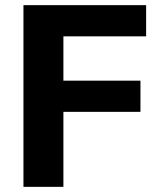

<svg xmlns="http://www.w3.org/2000/svg" viewBox="-20 -725 610 745"><path d="M71 0V-705H547V-584H226V-412H525V-291H226V0Z"/></svg>

Font: Nunito Sans 12pt ExtraLight ExtraBold
Style: Regular
Weight: 800
Version: Version 3.101;gftools[0.9.27]